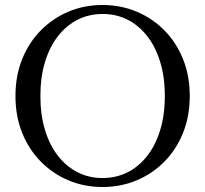

<svg xmlns="http://www.w3.org/2000/svg" viewBox="-20 -740 823 770"><path d="M391 10Q318 10 255 -16.5Q192 -43 144 -91.5Q96 -140 69 -207Q42 -274 42 -355Q42 -436 69 -503Q96 -570 144 -618.5Q192 -667 255 -693.5Q318 -720 391 -720Q464 -720 527.5 -693.5Q591 -667 639 -618.5Q687 -570 714 -503Q741 -436 741 -355Q741 -274 714 -207Q687 -140 639 -91.5Q591 -43 527.5 -16.5Q464 10 391 10ZM391 -26Q446 -26 491.5 -49Q537 -72 570.5 -115Q604 -158 622.5 -218.5Q641 -279 641 -355Q641 -431 622.5 -491.5Q604 -552 570.5 -595Q537 -638 491.5 -661Q446 -684 392 -684Q337 -684 291.5 -661Q246 -638 212.5 -595Q179 -552 160.5 -491.5Q142 -431 142 -355Q142 -279 160.5 -218.5Q179 -158 212.5 -115Q246 -72 291.5 -49Q337 -26 391 -26Z"/></svg>

Font: Roboto Serif 144pt
Style: Regular
Weight: 400
Version: Version 1.008